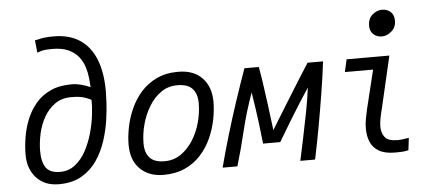

<svg xmlns="http://www.w3.org/2000/svg" viewBox="-52 -894 2343 1024"><g transform="rotate(-5 1120.0 -382.0)"><path d="M225 12Q149 12 105 -36Q61 -84 61 -160Q61 -204 69 -253Q77 -302 95.5 -348Q114 -394 145.5 -431.5Q177 -469 224.5 -491Q272 -513 337 -513Q362 -513 389.5 -506Q417 -499 438 -489Q437 -510 434 -538.5Q431 -567 422 -596.5Q413 -626 393 -652Q373 -678 338.5 -694Q304 -710 250 -710Q212 -710 193.5 -704.5Q175 -699 171 -697L164 -764Q165 -763 192.5 -769.5Q220 -776 264 -776Q347 -776 403 -740Q459 -704 488 -633.5Q517 -563 517 -461Q517 -442 515 -400Q513 -358 505 -304Q497 -250 479 -195Q461 -140 429 -93Q397 -46 347 -17Q297 12 225 12ZM237 -53Q283 -53 317.5 -80Q352 -107 375.5 -150.5Q399 -194 413 -244Q427 -294 432.5 -341Q438 -388 437 -421Q426 -428 400.5 -436.5Q375 -445 330 -445Q279 -445 243 -419.5Q207 -394 184 -353.5Q161 -313 150.5 -265Q140 -217 140 -172Q140 -114 161.5 -83.5Q183 -53 237 -53Z M785 11Q707 11 660 -35.5Q613 -82 613 -165Q613 -209 623 -259Q633 -309 654.5 -357Q676 -405 710.5 -444Q745 -483 794.5 -506.5Q844 -530 910 -530Q993 -530 1038.5 -482Q1084 -434 1084 -354Q1084 -309 1074 -259Q1064 -209 1042.5 -161Q1021 -113 986 -74Q951 -35 901 -12Q851 11 785 11ZM797 -61Q846 -61 884.5 -87.5Q923 -114 950 -157Q977 -200 991 -251.5Q1005 -303 1005 -354Q1005 -404 980 -431.5Q955 -459 899 -459Q850 -459 812 -432.5Q774 -406 747.5 -362.5Q721 -319 707 -267.5Q693 -216 693 -165Q693 -115 718 -88Q743 -61 797 -61Z M1102 0Q1123 -81 1149.5 -170Q1176 -259 1205.5 -348Q1235 -437 1264 -518H1341Q1348 -481 1355.5 -429.5Q1363 -378 1371.5 -314Q1380 -250 1389 -176Q1436 -253 1475.5 -316.5Q1515 -380 1546.5 -430.5Q1578 -481 1602 -518H1685Q1676 -443 1661.5 -352.5Q1647 -262 1630.5 -171Q1614 -80 1597 0H1518Q1530 -57 1544 -122.5Q1558 -188 1571 -256Q1584 -324 1592 -386Q1566 -347 1542 -309Q1518 -271 1489 -224Q1460 -177 1420 -109H1328Q1321 -177 1315 -222.5Q1309 -268 1303.5 -305.5Q1298 -343 1291 -386Q1254 -283 1230.5 -184.5Q1207 -86 1181 0Z M2027 0Q1971 0 1939 -19Q1907 -38 1894 -70Q1881 -102 1881 -140Q1881 -165 1885.5 -190.5Q1890 -216 1896 -242L1947 -451H1796L1811 -518H2040L1975 -238Q1968 -212 1963.5 -188Q1959 -164 1959 -143Q1959 -111 1976.5 -88Q1994 -65 2044 -65Q2063 -65 2079 -68Q2095 -71 2105 -72L2097 -5Q2099 -7 2083.5 -3.5Q2068 0 2027 0ZM2010 -623Q1982 -623 1964 -640Q1946 -657 1946 -685Q1946 -723 1970 -744Q1994 -765 2022 -765Q2049 -765 2067.5 -748.5Q2086 -732 2086 -701Q2086 -666 2061.5 -644.5Q2037 -623 2010 -623Z"/></g></svg>

Font: Ubuntu Sans Mono
Style: Italic
Weight: 400
Italic angle: -13.5°
Monospace: yes
Designer: Dalton Maag Ltd
Foundry: Dalton Maag Ltd
Version: Version 1.006